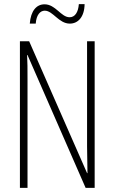

<svg xmlns="http://www.w3.org/2000/svg" viewBox="-20 -981 557 935"><path d="M125 -866H154C157 -909 176 -929 198 -929C238 -929 266 -866 320 -866C359 -866 391 -897 392 -961H364C361 -921 345 -897 319 -897C277 -897 251 -960 197 -960C158 -960 130 -929 125 -866ZM441 -66V-780H404V-268C404 -238 405 -186 406 -138H404L122 -780H77V-66H114V-592C114 -645 114 -681 112 -713H114L397 -66Z"/></svg>

Font: Noto Sans Malayalam UI ExtraCondensed ExtraLight
Style: Regular
Weight: 200
Width: 2
Designer: Jelle Bosma - Monotype Design Team
Foundry: Monotype Imaging Inc.
Version: Version 2.104